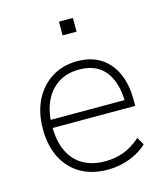

<svg xmlns="http://www.w3.org/2000/svg" viewBox="-105 -762 733 851"><g transform="rotate(-15 261.5 -337.0)"><path d="M286 8Q214 8 162 -22Q110 -52 81.5 -107.5Q53 -163 53 -240Q53 -316 81.5 -372.5Q110 -429 160.5 -460.5Q211 -492 277 -492Q340 -492 384 -464Q428 -436 451.5 -384.5Q475 -333 475 -260V-234H80V-271H453L436 -259Q436 -350 396 -402Q356 -454 276 -454Q218 -454 177.5 -426.5Q137 -399 116.5 -352Q96 -305 96 -245V-240Q96 -174 118 -127Q140 -80 182.5 -55.5Q225 -31 284 -31Q329 -31 368.5 -45.5Q408 -60 447 -94L467 -60Q436 -29 387 -10.5Q338 8 286 8ZM245 -619V-682H309V-619Z"/></g></svg>

Font: Nunito Sans 12pt ExtraLight
Style: Regular
Weight: 200
Designer: Vernon Adams
Foundry: Vernon Adams
Version: Version 3.101;gftools[0.9.27]